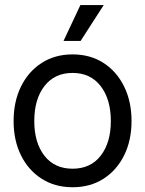

<svg xmlns="http://www.w3.org/2000/svg" viewBox="-20 -748 589 779"><path d="M274.4 11.7Q203.1 11.7 149.2 -22.7Q95.2 -57.1 65.2 -117.7Q35.2 -178.2 35.2 -256.8Q35.2 -335.9 65.2 -397Q95.2 -458 149.2 -492.7Q203.1 -527.3 274.4 -527.3Q346.2 -527.3 399.9 -492.7Q453.6 -458 483.6 -397Q513.7 -335.9 513.7 -256.8Q513.7 -178.2 483.6 -117.7Q453.6 -57.1 399.9 -22.7Q346.2 11.7 274.4 11.7ZM274.4 -63.5Q347.7 -63.5 388.7 -116.5Q429.7 -169.4 429.7 -256.8Q429.7 -345.2 388.4 -398.7Q347.2 -452.1 274.4 -452.1Q201.7 -452.1 160.4 -398.9Q119.1 -345.7 119.1 -256.8Q119.1 -168.9 160.2 -116.2Q201.2 -63.5 274.4 -63.5ZM237.8 -582 306.2 -727.5H400.9L307.1 -582Z"/></svg>

Font: Inter Display
Style: Regular
Weight: 400
Designer: Rasmus Andersson
Foundry: rsms
Version: Version 4.001;git-9221beed3